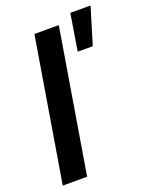

<svg xmlns="http://www.w3.org/2000/svg" viewBox="-143 -841 720 918"><g transform="rotate(-20 217.0 -382.0)"><path d="M258.8 -727.5 138.2 0H14.2L134.8 -727.5ZM300.3 -577.1 330.6 -763.7H433.6L377 -577.1Z"/></g></svg>

Font: Inter 28pt SemiBold
Style: Italic
Weight: 600
Italic angle: -9.3988°
Designer: Rasmus Andersson
Foundry: rsms
Version: Version 4.001;git-66647c0bb